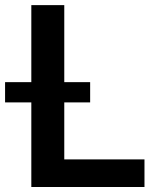

<svg xmlns="http://www.w3.org/2000/svg" viewBox="-54 -748 640 768"><path d="M71.3 0V-727.5H203.1V-110.4H523.9V0ZM-33.7 -338.4V-419.4H306.6V-338.4Z"/></svg>

Font: Inter Semi Bold
Style: Regular
Weight: 600
Designer: Rasmus Andersson
Foundry: rsms
Version: Version 4.000;git-e0f93cc